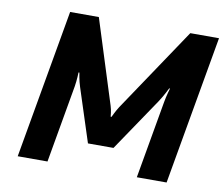

<svg xmlns="http://www.w3.org/2000/svg" viewBox="-77 -795 1037 889"><g transform="rotate(10 441.5 -350.0)"><path d="M490 -115 659 -365C679 -395 696 -431 696 -431H700C700 -431 689 -395 684 -365L620 0H760L883 -700H748L483 -305C470 -285 456 -255 456 -255H452C452 -255 450 -285 443 -305L318 -700H183L60 0H200L264 -365C269 -395 270 -431 270 -431H274C274 -431 279 -395 289 -365L370 -115Z"/></g></svg>

Font: Scada
Style: Bold Italic
Weight: 700
Designer: Jovanny Lemonad
Foundry: Jovanny Lemonad
Version: Version 3.005